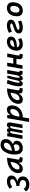

<svg xmlns="http://www.w3.org/2000/svg" viewBox="2708 -3504 1016 6499"><g transform="rotate(-90 3215.5 -254.0)"><path d="M222.2 233.9Q139.6 233.9 77.9 204.8Q16.1 175.8 -13.7 116.7L72.3 40Q92.3 71.3 129.9 97.2Q167.5 123 232.9 123Q289.6 123 330.1 94.5Q370.6 65.9 370.6 12.7Q370.6 -38.1 326.7 -69.1Q282.7 -100.1 217.8 -101.6Q212.4 -101.6 206.1 -101.6Q199.7 -101.6 191.9 -101.6Q187.5 -101.6 182.6 -101.6Q177.7 -101.6 171.9 -101.6L168.9 -203.6Q196.3 -207 215.1 -210.7Q233.9 -214.4 254.4 -220.2Q330.6 -242.7 365.7 -274.2Q400.9 -305.7 400.9 -344.7Q400.4 -381.3 375 -398.7Q349.6 -416 310.1 -416Q274.4 -416 228.8 -398.9Q183.1 -381.8 138.2 -346.7L77.6 -433.6Q137.2 -481.4 196.8 -504.4Q256.3 -527.3 323.7 -527.3Q419.9 -527.3 472.4 -487.3Q524.9 -447.3 524.9 -376.5Q524.9 -332.5 503.4 -291.3Q481.9 -250 440.7 -221.2Q399.4 -192.4 340.8 -185.1L339.4 -168.5H340.8Q383.3 -162.1 418.5 -138.4Q453.6 -114.7 474.4 -76.7Q495.1 -38.6 494.1 11.7Q493.2 81.1 455.1 130.9Q417 180.7 355.7 207.3Q294.4 233.9 222.2 233.9Z M754.9 10.3Q684.6 10.3 646 -27.8Q607.4 -65.9 607.4 -135.3Q607.4 -223.1 646 -294.7Q684.6 -366.2 753.7 -417Q822.8 -467.8 916 -495.1Q1009.3 -522.5 1118.2 -522.5H1129.4L1066.4 -161.6Q1060.1 -125.5 1072.8 -110.8Q1085.4 -96.2 1127 -96.2H1148.9L1131.3 4.9H1085.4Q1026.4 4.9 998.3 -10.5Q970.2 -25.9 962.9 -53Q955.6 -80.1 959 -114.7H942.9Q913.1 -54.7 864.5 -22.2Q815.9 10.3 754.9 10.3ZM786.6 -102.1Q853.5 -102.1 903.6 -160.4Q953.6 -218.8 972.2 -325.7L986.3 -404.3Q912.6 -392.1 854.7 -356.9Q796.9 -321.8 763.7 -270.3Q730.5 -218.8 730.5 -156.2Q730.5 -102.1 786.6 -102.1Z M1599.1 -330.1V-314.5Q1648.4 -309.1 1675 -278.1Q1701.7 -247.1 1701.7 -195.3Q1701.7 -137.7 1670.2 -91.3Q1638.7 -44.9 1583 -17.6Q1527.3 9.8 1454.6 9.8Q1369.6 9.8 1321.8 -23.2Q1273.9 -56.2 1254.6 -116.2Q1235.4 -176.3 1235.4 -256.8Q1235.4 -344.2 1251.7 -415.5Q1268.1 -486.8 1297.4 -543.5Q1333.5 -630.9 1400.4 -686.5Q1467.3 -742.2 1567.4 -742.2Q1634.3 -742.2 1676.3 -718.8Q1718.3 -695.3 1738 -656Q1757.8 -616.7 1757.8 -568.4Q1757.8 -488.3 1714.6 -429Q1671.4 -369.6 1599.1 -330.1ZM1362.3 -358.4Q1440.4 -368.2 1502.2 -394.5Q1564 -420.9 1599.9 -462.6Q1635.7 -504.4 1635.7 -559.6Q1635.7 -629.4 1559.1 -629.4Q1501 -629.4 1461.7 -591.1Q1422.4 -552.7 1400.4 -493.7Q1387.2 -464.8 1377.7 -430.2Q1368.2 -395.5 1362.3 -358.4ZM1530.8 -298.8Q1490.2 -283.7 1445.8 -272.9Q1401.4 -262.2 1354 -255.9Q1354 -252.4 1354 -249.5Q1354 -174.8 1379.2 -138.7Q1404.3 -102.5 1462.4 -102.5Q1516.1 -102.5 1548.6 -134.8Q1581.1 -167 1581.1 -218.8Q1581.1 -278.3 1530.8 -298.8Z M1957.5 -517.6 1954.1 -447.3H1966.3Q1980 -490.7 2002.4 -509Q2024.9 -527.3 2058.6 -527.3Q2124 -527.3 2125 -447.3H2136.2Q2151.4 -491.2 2176.8 -509.3Q2202.1 -527.3 2239.7 -527.3Q2341.8 -527.3 2317.4 -390.6L2248 0H2126.5L2193.4 -377.4Q2201.2 -420.4 2171.9 -420.4Q2128.9 -420.4 2108.4 -323.2L2050.8 0H1959.5L2025.9 -377.4Q2033.2 -420.4 2002 -420.4Q1961.4 -420.4 1939.9 -319.3L1883.3 0H1762.2L1854 -517.6Z M2458.5 224.6H2335.9L2466.3 -517.6H2572.8L2568.4 -414.6H2579.1Q2600.6 -468.8 2646.7 -498Q2692.9 -527.3 2756.8 -527.3Q2824.7 -527.3 2861.8 -483.6Q2898.9 -439.9 2898.9 -359.4Q2898.9 -280.3 2869.1 -213.1Q2839.4 -146 2786.1 -95.9Q2732.9 -45.9 2661.1 -18.1Q2589.4 9.8 2504.9 9.8Q2500.5 9.8 2496.1 9.8ZM2516.1 -102.5Q2520 -102.5 2524.4 -102.5Q2596.2 -102.5 2653.1 -133.8Q2710 -165 2742.9 -219.2Q2775.9 -273.4 2775.9 -341.8Q2775.9 -377 2759 -396Q2742.2 -415 2711.4 -415Q2675.8 -415 2639.9 -391.6Q2604 -368.2 2575 -318.6Q2545.9 -269 2531.2 -190.4Z M3098.6 10.3Q3028.3 10.3 2989.7 -27.8Q2951.2 -65.9 2951.2 -135.3Q2951.2 -223.1 2989.7 -294.7Q3028.3 -366.2 3097.4 -417Q3166.5 -467.8 3259.8 -495.1Q3353 -522.5 3461.9 -522.5H3473.1L3410.2 -161.6Q3403.8 -125.5 3416.5 -110.8Q3429.2 -96.2 3470.7 -96.2H3492.7L3475.1 4.9H3429.2Q3370.1 4.9 3342 -10.5Q3314 -25.9 3306.6 -53Q3299.3 -80.1 3302.7 -114.7H3286.6Q3256.8 -54.7 3208.3 -22.2Q3159.7 10.3 3098.6 10.3ZM3130.4 -102.1Q3197.3 -102.1 3247.3 -160.4Q3297.4 -218.8 3315.9 -325.7L3330.1 -404.3Q3256.3 -392.1 3198.5 -356.9Q3140.6 -321.8 3107.4 -270.3Q3074.2 -218.8 3074.2 -156.2Q3074.2 -102.1 3130.4 -102.1Z M3630.4 9.8Q3607.9 9.8 3586.7 -3.2Q3565.4 -16.1 3552.7 -48.1Q3540 -80.1 3542.5 -136.7Q3543.9 -170.4 3554 -230.5Q3564 -290.5 3585.2 -367.2Q3606.4 -443.8 3639.6 -527.3L3762.2 -508.3Q3735.8 -437.5 3713.9 -366.5Q3691.9 -295.4 3678.7 -236.6Q3665.5 -177.7 3665 -143.6Q3665 -128.9 3668.9 -112.8Q3672.9 -96.7 3689.5 -96.7Q3706.5 -96.7 3721.7 -120.8Q3736.8 -145 3745.1 -190.4Q3758.8 -263.2 3772 -319.8Q3785.2 -376.5 3798.6 -424.3Q3812 -472.2 3826.7 -517.6L3911.1 -508.3Q3904.8 -484.9 3894 -445.1Q3883.3 -405.3 3871.8 -358.6Q3860.4 -312 3850.8 -266.8Q3841.3 -221.7 3836.9 -187.5Q3830.6 -138.2 3834.2 -117.4Q3837.9 -96.7 3855.5 -96.7Q3882.3 -96.7 3898.4 -135.7Q3914.6 -174.8 3930.7 -258.8L3976.1 -517.6L4097.7 -517.1L4037.1 -178.2Q4029.3 -134.8 4033.2 -115.5Q4037.1 -96.2 4059.1 -96.2H4075.2L4057.1 4.9H4020Q3997.6 4.9 3976.1 0.7Q3954.6 -3.4 3939.9 -19Q3925.3 -34.7 3922.9 -69.8H3909.7Q3897.5 -32.7 3875.7 -11.5Q3854 9.8 3816.9 9.8Q3779.3 9.8 3762 -12.7Q3744.6 -35.2 3739.7 -69.8H3726.6Q3714.4 -26.4 3687.7 -8.3Q3661.1 9.8 3630.4 9.8Z M4133.3 0 4224.1 -517.6H4346.7L4310.5 -312.5H4497.1L4536.1 -517.6H4656.7L4589.8 -162.6Q4583 -127 4591.1 -110.6Q4599.1 -94.2 4624.5 -94.2Q4635.3 -94.2 4647.5 -95.7L4628.4 7.8Q4612.3 9.8 4585.4 9.8Q4508.8 9.8 4480.2 -31.7Q4451.7 -73.2 4468.3 -161.6L4476.6 -205.6H4292L4255.9 0Z M4983.4 -102.5Q5020 -102.5 5061.8 -114Q5103.5 -125.5 5142.1 -146L5175.8 -43Q5128.9 -16.1 5075.4 -3.2Q5022 9.8 4973.1 9.8Q4868.7 9.8 4809.8 -44.4Q4751 -98.6 4751 -195.8Q4751 -295.4 4790 -370.1Q4829.1 -444.8 4899.2 -486.1Q4969.2 -527.3 5063 -527.3Q5140.1 -527.3 5183.1 -488.8Q5226.1 -450.2 5226.1 -381.8Q5226.1 -289.1 5132.8 -240.5Q5039.6 -191.9 4864.7 -187.5Q4871.6 -147 4902.3 -124.8Q4933.1 -102.5 4983.4 -102.5ZM4871.1 -274.9Q4982.4 -279.8 5044.2 -305.4Q5106 -331.1 5106 -373Q5106 -417.5 5043.5 -417.5Q4978.5 -417.5 4932.9 -379.2Q4887.2 -340.8 4871.1 -274.9Z M5528.3 9.8Q5478.5 9.8 5433.8 -3.2Q5389.2 -16.1 5361.1 -45.7Q5333 -75.2 5333 -125Q5333 -172.4 5357.7 -203.9Q5382.3 -235.4 5420.9 -255.6Q5459.5 -275.9 5502.9 -289.6Q5546.4 -303.2 5585 -314.9Q5623.5 -326.7 5648.2 -341.1Q5672.9 -355.5 5672.9 -377Q5672.9 -394 5654.1 -404.5Q5635.3 -415 5593.3 -415Q5551.8 -415 5503.7 -400.1Q5455.6 -385.3 5396 -358.4L5354 -458.5Q5406.2 -488.8 5470.9 -508.1Q5535.6 -527.3 5600.6 -527.3Q5704.6 -527.3 5751.7 -489Q5798.8 -450.7 5798.8 -392.6Q5798.8 -346.2 5774.2 -315.2Q5749.5 -284.2 5710.4 -264.2Q5671.4 -244.1 5627.9 -230.2Q5584.5 -216.3 5545.4 -204.1Q5506.3 -191.9 5481.7 -177.5Q5457 -163.1 5457 -141.1Q5457 -102.5 5536.6 -102.5Q5579.6 -102.5 5634.5 -114.7Q5689.5 -127 5740.2 -151.4L5769.5 -49.8Q5734.4 -26.4 5689.9 -13.4Q5645.5 -0.5 5602.5 4.6Q5559.6 9.8 5528.3 9.8Z M6104.5 9.8Q6015.1 9.8 5965.1 -39.8Q5915 -89.4 5915 -177.7Q5915 -342.8 5990.2 -435.1Q6065.4 -527.3 6199.2 -527.3Q6288.6 -527.3 6338.6 -476.6Q6388.7 -425.8 6388.7 -335Q6388.7 -172.4 6313.7 -81.3Q6238.8 9.8 6104.5 9.8ZM6126 -102.5Q6191.4 -102.5 6228.3 -158.4Q6265.1 -214.4 6265.1 -314Q6265.1 -361.8 6243.2 -388.4Q6221.2 -415 6181.2 -415Q6114.3 -415 6076.4 -359.1Q6038.6 -303.2 6038.6 -203.6Q6038.6 -156.2 6061.5 -129.4Q6084.5 -102.5 6126 -102.5Z"/></g></svg>

Font: Cascadia Code NF SemiBold
Style: Italic
Weight: 600
Italic angle: -10°
Monospace: yes
Designer: Aaron Bell
Foundry: Saja Typeworks
Version: Version 2404.023; ttfautohint (v1.8.4)